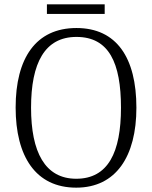

<svg xmlns="http://www.w3.org/2000/svg" viewBox="-20 -854 702 884"><path d="M196 -790H462V-834H196ZM331 10C514 10 608 -134 608 -358C608 -588 517 -725 332 -725C145 -725 52 -586 52 -359C52 -134 144 10 331 10ZM331 -31C187 -31 123 -154 123 -358C123 -564 186 -684 332 -684C482 -684 537 -564 537 -358C537 -153 478 -31 331 -31Z"/></svg>

Font: Noto Serif Sinhala SemiCondensed Light
Style: Regular
Weight: 300
Width: 4
Designer: Jelle Bosma - Monotype Design Team
Foundry: Monotype Imaging Inc.
Version: Version 2.007